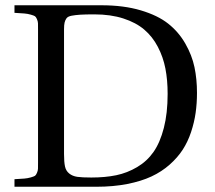

<svg xmlns="http://www.w3.org/2000/svg" viewBox="-20 -712 819 732"><path d="M35.2 0V-28.8Q60.5 -30.3 72.8 -31.2Q85 -32.2 97.2 -35.6Q109.4 -39.1 113.3 -41.7Q117.2 -44.4 120.8 -52.7Q124.5 -61 124.8 -68.6Q125 -76.2 125 -92.8V-599.1Q125 -615.7 124.8 -623.3Q124.5 -630.9 120.8 -639.2Q117.2 -647.5 113.3 -650.1Q109.4 -652.8 97.2 -656.2Q85 -659.7 72.8 -660.6Q60.5 -661.6 35.2 -663.1V-691.9H367.2Q451.7 -691.9 516.6 -672.6Q581.5 -653.3 621.3 -621.8Q661.1 -590.3 686.5 -545.9Q711.9 -501.5 721.4 -456.1Q731 -410.6 731 -357.9Q731 -317.9 725.8 -281.7Q720.7 -245.6 708.5 -208.7Q696.3 -171.9 676.8 -141.6Q657.2 -111.3 627 -84.5Q596.7 -57.6 557.6 -39.3Q518.6 -21 465.1 -10.5Q411.6 0 347.2 0ZM224.1 -125Q224.1 -94.2 227.8 -77.4Q231.4 -60.5 243.9 -50.5Q256.3 -40.5 274.7 -37.8Q293 -35.2 328.1 -35.2Q380.9 -35.2 423.1 -43.9Q465.3 -52.7 502.9 -75Q540.5 -97.2 565.4 -132.8Q590.3 -168.5 604.7 -224.4Q619.1 -280.3 619.1 -354Q619.1 -406.7 610.6 -450.7Q602.1 -494.6 581.8 -533.4Q561.5 -572.3 530 -599.1Q498.5 -626 450.2 -641.6Q401.9 -657.2 339.8 -657.2Q305.2 -657.2 286.4 -656Q267.6 -654.8 253.2 -652.1Q238.8 -649.4 233.6 -642.3Q228.5 -635.3 226.3 -626.2Q224.1 -617.2 224.1 -600.1Z"/></svg>

Font: Heuristica
Style: Regular
Weight: 400
Version: Version 1.0.2